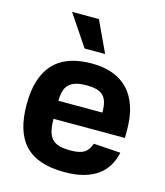

<svg xmlns="http://www.w3.org/2000/svg" viewBox="-116 -865 831 965"><g transform="rotate(15 299.0 -383.0)"><path d="M38.4 -270.2Q38.4 -409.8 103.9 -481.2Q169.4 -552.6 302.9 -552.6Q363.6 -552.6 411.2 -535.3Q458.8 -518.1 491.8 -483.5Q524.9 -448.9 542.1 -397Q559.3 -345.2 559.3 -275.6V-234H187.9V-233.7Q187.9 -196.4 194.1 -171.3Q200.3 -146.3 214.7 -130.9Q229 -115.4 252.7 -108.8Q276.3 -102.3 311.4 -102.3Q337 -102.3 354.4 -106.4Q371.8 -110.4 383.7 -118.4Q395.6 -126.4 403.1 -138.1Q410.5 -149.9 416.2 -165.5L556.1 -156.2Q548.3 -118.3 530 -87.5Q511.7 -56.8 481.7 -35Q451.7 -13.1 408.9 -1.2Q366.1 10.7 308.9 10.7Q239.3 10.7 188.4 -6.4Q137.4 -23.4 104 -58.2Q70.7 -93 54.5 -146Q38.4 -198.9 38.4 -270.2ZM187.9 -327.8H416.9Q416.9 -358.7 411.2 -380.1Q405.5 -401.6 392.4 -414.8Q379.3 -427.9 358 -433.8Q336.6 -439.6 305.4 -439.6Q273.4 -439.6 251.2 -433.4Q229 -427.2 214.8 -413.7Q200.6 -400.2 194.2 -378.9Q187.9 -357.6 187.9 -327.8ZM138.8 -777.3H278.4L354 -615.8H247.2Z"/></g></svg>

Font: Cannonade
Style: Bold
Weight: 700
Designer: Rasmus Andersson
Foundry: rsms
Version: Version 3.012;git-f93a4a705